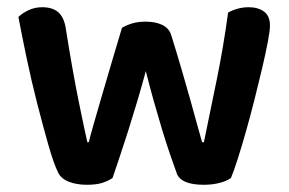

<svg xmlns="http://www.w3.org/2000/svg" viewBox="-20 -504 801 532"><path d="M384 -307Q373 -266 360.5 -224Q348 -182 335.5 -142.5Q323 -103 311.5 -69Q300 -35 292 -11Q281 -3 264 2.5Q247 8 221 8Q192 8 170.5 -0.5Q149 -9 141 -26Q129 -50 114 -102.5Q99 -155 83 -217.5Q67 -280 53.5 -344.5Q40 -409 31 -457Q41 -467 58.5 -475.5Q76 -484 97 -484Q125 -484 141 -470.5Q157 -457 162 -427Q181 -307 198 -223.5Q215 -140 222 -110H226Q230 -127 239.5 -160Q249 -193 261.5 -236Q274 -279 288.5 -328Q303 -377 318 -427Q332 -435 347.5 -439.5Q363 -444 384 -444Q411 -444 429.5 -435Q448 -426 454 -408Q469 -360 482.5 -314Q496 -268 507 -228.5Q518 -189 526.5 -158Q535 -127 540 -110H545Q562 -193 580.5 -283Q599 -373 612 -469Q624 -476 639 -480Q654 -484 669 -484Q695 -484 711.5 -472Q728 -460 728 -433Q728 -419 722 -387.5Q716 -356 706.5 -315.5Q697 -275 685.5 -229.5Q674 -184 662 -141.5Q650 -99 639 -64.5Q628 -30 620 -11Q610 -3 589.5 2.5Q569 8 545 8Q482 8 470 -23Q462 -45 451 -77Q440 -109 428.5 -147Q417 -185 405.5 -226Q394 -267 384 -307Z"/></svg>

Font: Baloo Chettan 2 SemiBold
Style: Regular
Weight: 600
Designer: Maithili Shingre, Unnati Kotecha and Ek Type
Foundry: Ek Type
Version: Version 1.640;hotconv 1.0.111;makeotfexe 2.5.65597; ttfautoh